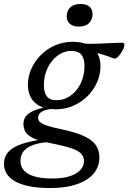

<svg xmlns="http://www.w3.org/2000/svg" viewBox="-78 -704 646 967"><path d="M502 -409Q496 -409 488.2 -412Q480.5 -415 468.8 -419.5Q457 -424 439.8 -429.2Q422.5 -434.5 397.8 -439.8Q373 -445 339 -449.5L331 -484.5Q373.5 -482.5 414 -484Q454.5 -485.5 486.8 -487.2Q519 -489 535.5 -489Q542.5 -489 545.5 -486.2Q548.5 -483.5 548.5 -477.5Q548.5 -469 543.2 -457.8Q538 -446.5 530.2 -435.2Q522.5 -424 514.8 -416.5Q507 -409 502 -409ZM208.5 -199.5Q231.5 -199.5 252.2 -208.2Q273 -217 290.5 -232.8Q308 -248.5 320.8 -270Q333.5 -291.5 340.5 -317Q347.5 -342.5 347.5 -371Q347.5 -409.5 332 -428.5Q316.5 -447.5 282 -447.5Q259 -447.5 238.2 -438.8Q217.5 -430 200 -414Q182.5 -398 170 -376.8Q157.5 -355.5 150.2 -329.8Q143 -304 143 -275.5Q143 -237 158.5 -217.8Q174 -198.5 208.5 -199.5ZM287.5 -493.5Q338 -493.5 369 -477Q400 -460.5 414 -432.8Q428 -405 428 -371Q428 -328 410.5 -288.8Q393 -249.5 362 -219Q331 -188.5 290.2 -171Q249.5 -153.5 203.5 -153.5Q153 -153.5 122 -170Q91 -186.5 76.8 -214.2Q62.5 -242 62.5 -275.5Q62.5 -319 80.2 -358.2Q98 -397.5 128.8 -428Q159.5 -458.5 200.2 -476Q241 -493.5 287.5 -493.5ZM173.5 243Q114 243 70.2 234.2Q26.5 225.5 -2 209.2Q-30.5 193 -44.2 170.8Q-58 148.5 -58 122Q-58 90 -40.8 66.8Q-23.5 43.5 14.8 27.5Q53 11.5 116.5 1L135.5 -28L203 10Q153 10.5 119 17.8Q85 25 64.2 37.8Q43.5 50.5 34.2 68Q25 85.5 25 107Q25 133.5 41.5 153.2Q58 173 93.5 184Q129 195 186 195Q239 195 274.2 183.2Q309.5 171.5 327.2 151.5Q345 131.5 345 108Q345 90.5 336.5 77.5Q328 64.5 308.5 54Q289 43.5 255.5 34.8Q222 26 172 16Q113.5 5 85.2 -10.2Q57 -25.5 48.5 -43.2Q40 -61 40 -79Q40 -107.5 58 -124.8Q76 -142 108.5 -152.8Q141 -163.5 184 -170.5L198 -157Q151.5 -153.5 132.8 -141.8Q114 -130 114 -112Q114 -103 118.2 -95.5Q122.5 -88 135 -81.2Q147.5 -74.5 172.2 -67.2Q197 -60 238 -51.5Q310 -36 350.2 -16Q390.5 4 406.5 29.8Q422.5 55.5 422.5 89.5Q422.5 123.5 406.8 151.5Q391 179.5 359.5 200Q328 220.5 281.8 231.8Q235.5 243 173.5 243ZM318 -570Q290 -570 274 -584Q258 -598 258 -622Q258 -649.5 275.8 -666.8Q293.5 -684 328.5 -684Q357 -684 372.5 -670.5Q388 -657 388 -633Q388 -605.5 370.5 -587.8Q353 -570 318 -570Z"/></svg>

Font: Newsreader 10pt
Style: Italic
Weight: 400
Italic angle: -17°
Version: Version 1.003